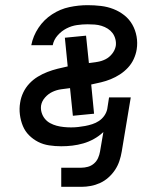

<svg xmlns="http://www.w3.org/2000/svg" viewBox="-20 -558 640 743"><path d="M217 165V91H295Q307 91 320 87.5Q333 84 343.5 75Q354 66 359.5 53.5Q365 41 367 29L380 -47Q363 -31 343 -20Q323 -9 302 -3Q281 3 260 5.5Q239 8 217 8Q193 8 170 4.5Q147 1 127.5 -9Q108 -19 92.5 -34.5Q77 -50 68.5 -70.5Q60 -91 57 -114.5Q54 -138 58 -161Q61 -181 70 -200Q79 -219 93.5 -234.5Q108 -250 126 -261Q144 -272 163.5 -279.5Q183 -287 203 -292Q223 -297 242 -301L231 -412L313 -420L324 -314Q340 -316 356.5 -318.5Q373 -321 388 -328.5Q403 -336 414 -350Q425 -364 428 -380Q430 -393 426.5 -406.5Q423 -420 415.5 -430Q408 -440 397 -447Q386 -454 373 -458Q360 -462 346.5 -463Q333 -464 319 -464Q299 -464 278 -461Q257 -458 237.5 -448Q218 -438 203 -421Q188 -404 184 -383H101Q108 -419 129 -450.5Q150 -482 181.5 -502.5Q213 -523 248.5 -530.5Q284 -538 319 -538Q345 -538 370.5 -535Q396 -532 419 -523Q442 -514 461 -499Q480 -484 492 -463Q504 -442 508.5 -417Q513 -392 509 -367Q506 -348 497.5 -329.5Q489 -311 475 -296Q461 -281 444 -270Q427 -259 408.5 -251.5Q390 -244 371 -239.5Q352 -235 333 -231L344 -118L262 -110L251 -217Q234 -215 216.5 -212.5Q199 -210 183 -202.5Q167 -195 154.5 -181Q142 -167 139 -150Q137 -136 141 -122.5Q145 -109 153.5 -98.5Q162 -88 174 -81.5Q186 -75 199 -71.5Q212 -68 226.5 -66.5Q241 -65 255 -65Q269 -65 282.5 -66.5Q296 -68 309.5 -70.5Q323 -73 337 -77.5Q351 -82 363 -90Q375 -98 383.5 -110Q392 -122 395 -136L402 -181H486L451 29Q448 47 442 65Q436 83 425.5 99Q415 115 400 128.5Q385 142 367.5 150Q350 158 331.5 161.5Q313 165 295 165Z"/></svg>

Font: Iosevka Curly Extended
Style: Italic
Weight: 400
Width: 7
Italic angle: -9°
Monospace: yes
Designer: Belleve Invis
Foundry: Belleve Invis
Version: Version 11.1.0; ttfautohint (v1.8.3)